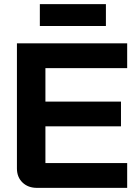

<svg xmlns="http://www.w3.org/2000/svg" viewBox="-20 -910 668 930"><path d="M62 -94V-700H596V-580H200V-418H566V-298H200V-120H596V0H159Q116 0 89 -26Q62 -52 62 -94ZM173 -890H493V-784H173Z"/></svg>

Font: Bai Jamjuree
Style: Bold
Weight: 700
Designer: Katatrad Aksorn Co.,Ltd.
Foundry: Cadson Demak Co.,Ltd.
Version: Version 1.000; ttfautohint (v1.6)